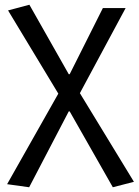

<svg xmlns="http://www.w3.org/2000/svg" viewBox="-20 -577 585 810"><path d="M103 213 10 200 226 -182 14 -533 104 -557 270 -264H274L414 -543H510L317 -184L545 190L456 213L274 -107H270Z"/></svg>

Font: Noto Sans KR
Style: Regular
Weight: 400
Designer: Ryoko NISHIZUKA  (kana, bopomofo & ideographs); Paul D. Hunt (Latin, Greek & Cyrillic); Sandoll Communications , Soo-you
Foundry: Adobe
Version: Version 2.004-H2;hotconv 1.0.118;makeotfexe 2.5.65603